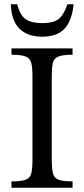

<svg xmlns="http://www.w3.org/2000/svg" viewBox="-20 -885 397 905"><path d="M322 0H34V-30Q79 -30 100 -37.5Q121 -45 127 -66.5Q133 -88 133 -131V-525Q133 -564 128 -586.5Q123 -609 102.5 -618Q82 -627 34 -627V-657H322V-627Q275 -627 254 -618Q233 -609 228.5 -586.5Q224 -564 224 -525V-131Q224 -88 230 -66.5Q236 -45 257 -37.5Q278 -30 322 -30ZM179 -712Q110 -712 72 -749.5Q34 -787 31 -865H61Q75 -811 102.5 -793.5Q130 -776 179 -776Q229 -776 254 -793.5Q279 -811 298 -865H327Q319 -787 284 -749.5Q249 -712 179 -712Z"/></svg>

Font: STIX Two Text
Style: Regular
Weight: 400
Designer: Ross Mills, John Hudson & Paul Hanslow, Tiro Typeworks Ltd; with prior portions MicroPress Inc., and Coen Hoffman.
Foundry: Tiro Typeworks Ltd
Version: Version 2.13 b171